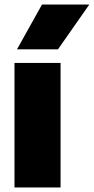

<svg xmlns="http://www.w3.org/2000/svg" viewBox="-20 -828 414 848"><path d="M44 0V-550H247.5V0ZM55 -610 165.5 -808H374.5L236 -610Z"/></svg>

Font: Encode Sans SmCnd Black
Style: Regular
Weight: 900
Width: 4
Designer: Multiple Designers
Foundry: Impallari Type
Version: Version 3.002; ttfautohint (v1.8.3) -l 8 -r 50 -G 200 -x 14 